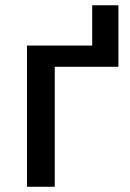

<svg xmlns="http://www.w3.org/2000/svg" viewBox="-20 -713 498 733"><path d="M332 -692.9V-539.1H83V0H189V-458H432.1V-692.9Z"/></svg>

Font: Noto Reveo Sans
Style: Regular
Weight: 500
Designer: Monotype Design Team
Foundry: Monotype Imaging Inc.
Version: Version 2.007